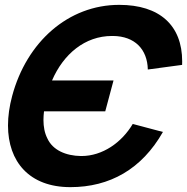

<svg xmlns="http://www.w3.org/2000/svg" viewBox="-20 -755 770 790"><path d="M269.5 15C431.5 15 563.3 -59 650.3 -212L526.2 -245C481 -168.7 402 -113 315.1 -113C314.4 -113 313.6 -113 312.8 -113C251.1 -114 197.2 -137 175.1 -185C163.5 -207.6 158.8 -233.6 158.8 -261.4C158.8 -273 159.7 -284.9 161.1 -297H413.1L447.1 -424H194.1C241 -532.6 329.4 -607 440.8 -607C442.2 -607 443.7 -607 445.2 -607C534.9 -606 586.4 -552 588.2 -469L729.3 -488C729.5 -492.8 729.6 -497.6 729.6 -502.3C729.6 -650.5 637.2 -735 470.5 -735C261.5 -735 89.8 -583 30 -360C18.6 -317.5 12.9 -276.7 12.9 -238.9C12.9 -89.9 100.5 15 269.5 15Z"/></svg>

Font: Manrope
Style: ExtraBoldItalic
Weight: 800
Italic angle: -15°
Designer: Mikhail Sharanda
Foundry: Mikhail Sharanda
Version: Version 4.502;hotconv 1.0.109;makeotfexe 2.5.65596